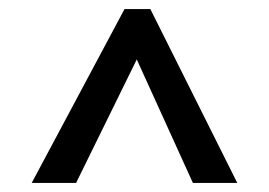

<svg xmlns="http://www.w3.org/2000/svg" viewBox="-20 -833 595 424"><path d="M312 -813 504 -429H406L246 -781L263 -813ZM304 -813 321 -781 148 -429H50L255 -813Z"/></svg>

Font: BioRhyme ExtraBold
Style: Regular
Weight: 400
Version: Version 1.600;gftools[0.9.33]